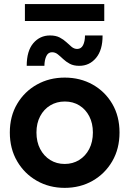

<svg xmlns="http://www.w3.org/2000/svg" viewBox="-20 -910 632 938"><path d="M296 7.8Q221 7.8 160.3 -26.6Q99.5 -61.1 63.8 -122.2Q28 -183.2 28 -262.8Q28 -342.1 63.8 -402.5Q99.5 -462.9 160.3 -496.9Q221 -530.9 296 -530.9Q372 -530.9 432.6 -496.9Q493.2 -462.9 528.6 -402.5Q563.9 -342.1 563.9 -262.8Q563.9 -183.2 528.4 -122.2Q492.8 -61.1 432.2 -26.6Q371.6 7.8 296 7.8ZM296 -109Q335.5 -109 366.7 -128.3Q398 -147.7 415.9 -182.2Q433.8 -216.8 433.8 -262.8Q433.8 -307.4 416.3 -341.5Q398.8 -375.7 367.8 -394.9Q336.9 -414.1 296.5 -414.1Q257 -414.1 225.6 -395.2Q194.2 -376.3 176.2 -342.1Q158.1 -307.9 158.1 -262.8Q158.1 -216.8 176.2 -182.2Q194.3 -147.7 225.4 -128.3Q256.5 -109 296 -109ZM110.5 -588.4Q110.5 -661.1 142.7 -699Q175 -736.8 224.3 -736.8Q252.6 -736.8 271.7 -726.8Q290.7 -716.8 304.4 -703.9Q318 -690.9 330.2 -680.9Q342.5 -670.9 357.1 -670.9Q376.6 -670.9 385.9 -689.5Q395.2 -708 395.2 -736.8H481.1Q481.6 -666 449.4 -627.2Q417.2 -588.4 367.4 -588.4Q339.5 -588.4 321 -598.4Q302.4 -608.4 288.5 -621.6Q274.6 -634.8 262.1 -644.8Q249.7 -654.8 234.1 -654.8Q215.5 -654.8 206.5 -636.2Q197.4 -617.7 196.9 -588.4ZM101.7 -807.3V-890H489.4V-807.3Z"/></svg>

Font: Reddit Sans
Style: Regular
Weight: 400
Designer: Stephen Hutchings
Foundry: Reddit
Version: Version 1.014